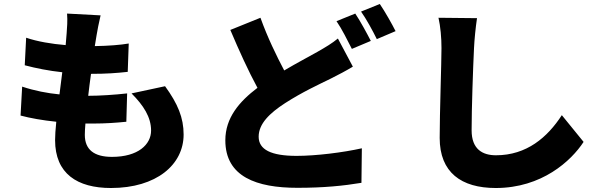

<svg xmlns="http://www.w3.org/2000/svg" viewBox="-20 -878 3020 962"><path d="M639 -410C699 -350 737 -291 737 -224C737 -154 672 -92 541 -92C452 -92 405 -128 405 -202C405 -216 406 -236 408 -259C421 -259 435 -259 449 -259C508 -259 564 -263 613 -268L617 -410C555 -403 479 -398 423 -398H422C426 -434 431 -472 436 -508C515 -508 565 -512 620 -518L625 -660C585 -653 523 -648 455 -647C459 -671 462 -690 464 -702C469 -730 474 -759 484 -801L316 -810C319 -773 316 -741 314 -712C313 -694 311 -674 309 -652C237 -658 167 -670 111 -689L104 -551C160 -536 226 -523 292 -516L278 -405C217 -411 154 -423 91 -444L83 -299C132 -286 193 -275 262 -268C258 -230 256 -198 256 -176C256 -8 367 64 536 64C764 64 900 -53 900 -204C900 -288 871 -358 807 -446Z M1673 -685C1644 -661 1612 -642 1570 -618C1528 -594 1468 -563 1404 -525C1365 -599 1321 -689 1285 -789L1134 -728C1178 -624 1224 -523 1270 -438C1179 -369 1109 -288 1109 -175C1109 8 1266 63 1470 63C1602 63 1701 53 1791 38L1793 -135C1699 -114 1564 -97 1466 -97C1339 -97 1276 -128 1276 -193C1276 -258 1331 -311 1408 -361C1495 -417 1578 -455 1637 -484C1677 -504 1713 -523 1748 -544ZM1666 -772C1693 -733 1722 -674 1743 -633L1838 -673C1820 -708 1785 -773 1760 -810ZM1789 -820C1816 -782 1848 -723 1868 -682L1962 -722C1945 -756 1909 -820 1883 -858Z M2177 -789C2187 -744 2192 -690 2192 -637C2192 -562 2183 -312 2183 -187C2183 -14 2291 64 2464 64C2695 64 2842 -72 2904 -167L2795 -301C2723 -190 2619 -100 2465 -100C2398 -100 2343 -130 2343 -225C2343 -334 2350 -533 2355 -637C2357 -680 2363 -740 2370 -787L2177 -789Z"/></svg>

Font: Noto Sans T Chinese Black
Style: Bold
Weight: 900
Designer: Ryoko NISHIZUKA (kana & ideographs); Paul D. Hunt (Latin, Greek & Cyrillic); Wenlong ZHANG (bopomofo); Sandoll Communica
Foundry: Adobe Systems Incorporated
Version: Version 1.000;PS 1;hotconv 1.0.78;makeotf.lib2.5.61930